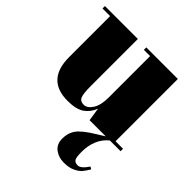

<svg xmlns="http://www.w3.org/2000/svg" viewBox="-197 -612 998 998"><g transform="rotate(45 302.5 -112.5)"><path d="M595 0H516Q454 51 454 147Q454 184 461 197Q468 210 490 210Q512 210 541 167L554 175Q540 198 528 212.5Q516 227 491 239Q466 251 428 251Q390 251 362 230Q334 209 334 167.5Q334 126 356 96Q378 66 444 26L486 0H367L356 -73Q340 -33 308.5 -11.5Q277 10 215 10Q60 10 60 -157V-458H4V-476H246V-133Q246 -73 254.5 -54Q263 -35 288.5 -35Q314 -35 334 -66Q354 -97 354 -152V-458H308V-476H540V-18H595Z"/></g></svg>

Font: SVN-Abril Fatface
Style: Regular
Weight: 400
Designer: Veronika Burian, Jos? Scaglione
Foundry: TypeTogether
Version: Version 1.001